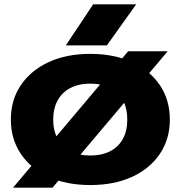

<svg xmlns="http://www.w3.org/2000/svg" viewBox="-20 -836 832 884"><path d="M570 -600H752L222 28H40ZM396 16Q286 16 204 -21.5Q122 -59 76 -127.5Q30 -196 30 -285Q30 -376 76 -444Q122 -512 204 -550Q286 -588 396 -588Q505 -588 587.5 -550Q670 -512 716 -444Q762 -376 762 -285Q762 -196 716 -127.5Q670 -59 587.5 -21.5Q505 16 396 16ZM396 -120Q449 -120 487.5 -140Q526 -160 546 -197Q566 -234 566 -285Q566 -337 546 -374Q526 -411 487.5 -431Q449 -451 396 -451Q343 -451 304.5 -431Q266 -411 245.5 -374Q225 -337 225 -285Q225 -234 245.5 -197Q266 -160 304.5 -140Q343 -120 396 -120ZM409 -816H607L472 -627H283Z"/></svg>

Font: Unbounded
Style: Bold
Weight: 700
Designer: Luke Prowse, Jean-Baptiste Morizot, Fátima Lázaro, Florian Runge
Foundry: NaN
Version: Version 1.700